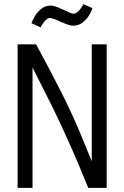

<svg xmlns="http://www.w3.org/2000/svg" viewBox="-20 -907 600 927"><path d="M65 0V-693H154Q195 -618 224.5 -561.5Q254 -505 278 -457.5Q302 -410 324 -362.5Q346 -315 369.5 -259Q393 -203 423 -128V-693H495V0H406Q364 -104 328 -185.5Q292 -267 260 -334.5Q228 -402 197.5 -461.5Q167 -521 137 -581V0ZM176 -775 132 -795Q137 -810 149 -830Q161 -850 180 -865Q199 -880 225 -880Q239 -880 261 -871Q283 -862 295 -856Q309 -849 319 -845Q329 -841 335 -841Q348 -841 362 -856.5Q376 -872 382 -887L426 -868Q422 -853 410 -833Q398 -813 378.5 -798Q359 -783 332 -783Q320 -783 300.5 -790.5Q281 -798 270 -803Q256 -810 243 -815Q230 -820 222 -820Q209 -820 196 -805Q183 -790 176 -775Z"/></svg>

Font: Ubuntu Sans Mono
Style: Regular
Weight: 400
Monospace: yes
Designer: Dalton Maag Ltd
Foundry: Dalton Maag Ltd
Version: Version 1.006